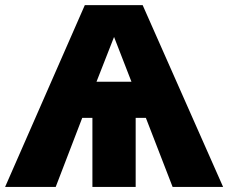

<svg xmlns="http://www.w3.org/2000/svg" viewBox="-25 -734 896 754"><path d="M547.9 -271H507.8V0H337.9V-271H297.9L193.8 0H-4.9L308.1 -713.9H535.2L851.1 0H652.8ZM354 -413.1H491.2L422.9 -588.9Z"/></svg>

Font: Open Sans ExtBd
Style: Bold
Weight: 800
Foundry: Ascender Corporation
Version: Version 1.10